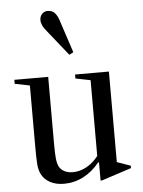

<svg xmlns="http://www.w3.org/2000/svg" viewBox="-58 -905 715 961"><g transform="rotate(-5 299.0 -424.5)"><path d="M327 -510 402 -495V-114C384 -91.3 364 -74 342 -62C320 -50 297.3 -44 274 -44C256.7 -44 242 -47.3 230 -54C218 -60.7 209.3 -69.7 204 -81C199.3 -91 196.2 -104.3 194.5 -121C192.8 -137.7 192 -161.7 192 -193V-530H22V-510L97 -495V-193C97 -169.7 97.2 -150.3 97.5 -135C97.8 -119.7 98.5 -106.8 99.5 -96.5C100.5 -86.2 102 -77.5 104 -70.5C106 -63.5 108.3 -57 111 -51C120.3 -31.7 134.8 -16.7 154.5 -6C174.2 4.7 197.7 10 225 10C259 10 291.3 2.2 322 -13.5C352.7 -29.2 380 -52 404 -82L408 -81V10H415L565 -39V-51L497 -75V-530H327ZM307 -631 328 -642 272 -812C266.7 -826.7 259.8 -838.2 251.5 -846.5C243.2 -854.8 231.7 -859 217 -859C206.3 -859 197.2 -855 189.5 -847C181.8 -839 178 -828.7 178 -816C178 -807.3 180.2 -798.3 184.5 -789C188.8 -779.7 196.7 -768.3 208 -755Z"/></g></svg>

Font: Libre Caslon Text
Style: Regular
Weight: 400
Designer: Pablo Impallari, Rodrigo Fuenzalida
Foundry: Pablo Impallari, Rodrigo Fuenzalida
Version: Version 1.000; ttfautohint (v0.93) -l 8 -r 50 -G 200 -x 14 -